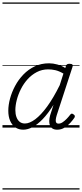

<svg xmlns="http://www.w3.org/2000/svg" viewBox="-20 -1030 662 1550"><path d="M168 17Q131 17 104 -1.5Q77 -20 62 -54.5Q47 -89 47 -136Q47 -182 61 -234Q75 -286 102 -336.5Q129 -387 169 -428.5Q209 -470 261 -494.5Q313 -519 376 -519Q408 -519 442.5 -509.5Q477 -500 507 -481L512 -497Q516 -508 522.5 -511.5Q529 -515 542 -515Q560 -515 565 -508Q570 -501 565 -489L438 -100Q431 -77 430 -62Q429 -47 434.5 -39.5Q440 -32 452 -32Q469 -32 485.5 -43Q502 -54 518 -70.5Q534 -87 546 -103Q552 -111 558 -112.5Q564 -114 573 -107Q583 -101 584 -94Q585 -87 581 -80Q569 -62 548.5 -39Q528 -16 501 0.5Q474 17 442 17Q419 17 404.5 8Q390 -1 383.5 -17Q377 -33 377.5 -54Q378 -75 385 -100Q392 -120 398.5 -141.5Q405 -163 412 -184Q368 -113 325 -68.5Q282 -24 242.5 -3.5Q203 17 168 17ZM104 -141Q104 -109 113 -84.5Q122 -60 139 -46.5Q156 -33 181 -33Q219 -33 265 -67.5Q311 -102 361 -170.5Q411 -239 462 -342L492 -436Q456 -457 426.5 -463.5Q397 -470 369 -470Q319 -470 277 -448Q235 -426 203 -390.5Q171 -355 149 -311.5Q127 -268 115.5 -223.5Q104 -179 104 -141ZM0 490H622V500H0ZM0 -20H622V0H0ZM0 -505H622V-500H0ZM0 -1010H622V-1000H0Z"/></svg>

Font: Playwrite AU VIC Guides
Style: Regular
Weight: 400
Designer: Veronika Burian, José Scaglione
Foundry: TypeTogether
Version: Version 1.003